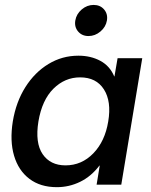

<svg xmlns="http://www.w3.org/2000/svg" viewBox="-20 -753 616 783"><path d="M211.9 10.3Q144.5 10.3 99.9 -23.7Q55.2 -57.6 37.4 -117.9Q19.5 -178.2 32.2 -257.8Q45.4 -337.4 83.5 -397.7Q121.6 -458 177.5 -491.9Q233.4 -525.9 299.8 -525.9Q350.1 -525.9 389.2 -504.9Q428.2 -483.9 445.8 -441.4H446.8L459.5 -515.6H560.1L474.6 0H374L386.7 -77.6H385.3Q352.1 -33.7 307.1 -11.7Q262.2 10.3 211.9 10.3ZM247.1 -78.6Q313 -78.6 360.6 -127.7Q408.2 -176.8 421.4 -257.8Q435.1 -339.4 403.8 -388.4Q372.6 -437.5 306.6 -437.5Q244.6 -437.5 198 -391.4Q151.4 -345.2 136.7 -257.8Q122.6 -170.4 153.8 -124.5Q185.1 -78.6 247.1 -78.6ZM340.8 -606Q314.5 -606 298.6 -624.5Q282.7 -643.1 287.1 -669.4Q291.5 -695.8 313.2 -714.4Q335 -732.9 361.8 -732.9Q388.7 -732.9 404.5 -714.4Q420.4 -695.8 416 -669.4Q411.6 -643.1 389.6 -624.5Q367.7 -606 340.8 -606Z"/></svg>

Font: Inter Display Medium
Style: Italic
Weight: 500
Italic angle: -9.39999°
Designer: Rasmus Andersson
Foundry: rsms
Version: Version 4.000;git-a52131595